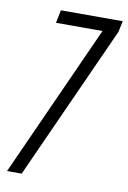

<svg xmlns="http://www.w3.org/2000/svg" viewBox="-80 -738 527 788"><g transform="rotate(10 183.5 -344.0)"><path d="M6 0 292 -634H98L109 -688H367L357 -642L67 0Z"/></g></svg>

Font: Saira UltraCondensed
Style: Italic
Weight: 400
Width: 1
Italic angle: -12°
Designer: Hector Gatti with collaboration of the Omnibus-Type team
Foundry: Omnibus-Type
Version: Version 1.101